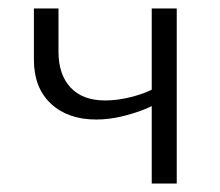

<svg xmlns="http://www.w3.org/2000/svg" viewBox="-20 -433 518 453"><path d="M207 -151Q140 -151 100 -188.5Q60 -226 60 -292V-413H118V-311Q118 -257 146.5 -226.5Q175 -196 228 -196Q251 -196 275.5 -201Q300 -206 321 -214Q342 -222 353 -230L364 -199Q348 -186 322 -175.5Q296 -165 266 -158Q236 -151 207 -151ZM338 0V-413H397V0Z"/></svg>

Font: Ysabeau Office Light
Style: Regular
Weight: 300
Designer: Christian Thalmann (Catharsis Fonts)
Version: Version 2.001;gftools[0.9.30]; featfreeze: tnum,lnum,ss02